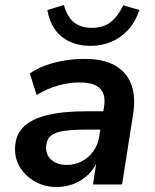

<svg xmlns="http://www.w3.org/2000/svg" viewBox="-20 -736 619 766"><path d="M206 10Q159 10 121 -11Q83 -32 61 -66.5Q39 -101 40 -144Q41 -196 72 -228Q103 -260 165.5 -276Q228 -292 325 -292H404L393 -219H329Q270 -219 234 -213.5Q198 -208 181.5 -193Q165 -178 164 -150Q163 -116 186.5 -97Q210 -78 246 -78Q278 -78 305.5 -92Q333 -106 352 -132Q371 -158 376 -193L395 -309Q403 -358 379.5 -382.5Q356 -407 298 -407Q255 -407 212.5 -395Q170 -383 126 -357L99 -443Q126 -462 161.5 -475Q197 -488 237 -494.5Q277 -501 317 -501Q396 -501 442 -473Q488 -445 505 -395.5Q522 -346 511 -280L467 0H351L367 -104H374Q359 -66 333 -40.5Q307 -15 274.5 -2.5Q242 10 206 10ZM341 -553Q293 -553 256 -571Q219 -589 197.5 -621Q176 -653 169 -696L235 -716Q248 -669 275 -647Q302 -625 347 -625Q392 -625 421 -647.5Q450 -670 472 -715L536 -696Q520 -648 491 -616.5Q462 -585 423.5 -569Q385 -553 341 -553Z"/></svg>

Font: Nunito Sans 11pt
Style: Bold Italic
Weight: 700
Italic angle: -9°
Version: Version 3.101;gftools[0.9.27]